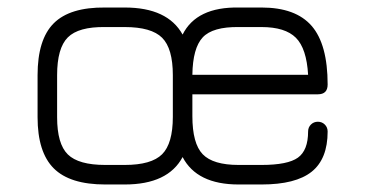

<svg xmlns="http://www.w3.org/2000/svg" viewBox="-20 -487 972 511"><path d="M260 4Q166 4 123 -39Q80 -82 80 -175V-287Q80 -382 123 -425Q166 -468 260 -467H312Q426 -467 466 -395Q503 -469 616 -467H676Q767 -467 809.5 -418Q852 -369 852 -262Q852 -236 826 -236H492V-178Q492 -105 519.5 -76.5Q547 -48 615 -48H676Q746 -48 773 -67.5Q800 -87 800 -137Q800 -148 807.5 -155.5Q815 -163 826 -163Q837 -163 844.5 -155.5Q852 -148 852 -137Q852 -64 809.5 -30Q767 4 676 4H615Q504 4 466 -69Q427 4 312 4ZM492 -288H800Q796 -358 767.5 -386.5Q739 -415 676 -415H616Q546 -416 519.5 -387.5Q493 -359 492 -288ZM260 -48H312Q383 -48 411.5 -76.5Q440 -105 440 -176V-287Q440 -358 411.5 -386.5Q383 -415 312 -415H260Q189 -416 160.5 -387.5Q132 -359 132 -287V-175Q132 -104 160.5 -76Q189 -48 260 -48Z"/></svg>

Font: Jura
Style: Regular
Weight: 400
Designer: Daniel Johnson, Alexei Vanyashin
Foundry: Daniel Johnson
Version: Version 5.103